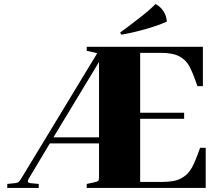

<svg xmlns="http://www.w3.org/2000/svg" viewBox="-20 -932 1084 952"><path d="M807 -825Q764 -805 697.5 -786.5Q631 -768 581 -760L576 -771L614 -799Q623 -806 672 -843.5Q721 -881 751 -912Q774 -901 790 -877Q806 -853 807 -825ZM447 -672 410 -680V-700H986V-505H959Q936 -572 918.5 -604Q901 -636 868.5 -653Q836 -670 777 -670H675V-373H893V-343H675V-30H787Q846 -30 879 -48Q912 -66 930.5 -99Q949 -132 972 -199H1000V0H410V-20L447 -28Q462 -31 466.5 -35Q471 -39 471 -50V-221H227L123 -47Q118 -39 118 -33Q118 -26 130 -24L172 -20V0H16V-20L55 -24Q67 -25 72.5 -30Q78 -35 86 -48L462 -668ZM471 -625 245 -251H471Z"/></svg>

Font: Chonburi
Style: Regular
Weight: 400
Designer: Thanarat Vachiruckul and Stawix Ruecha
Foundry: Cadson Demak & Katatrad
Version: Version 1.000